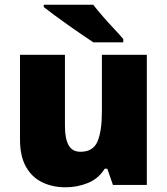

<svg xmlns="http://www.w3.org/2000/svg" viewBox="-20 -786 710 816"><path d="M604 -553V0H460L436 -69H425Q399 -27 354 -8.5Q309 10 258 10Q204 10 160 -11Q116 -32 90.5 -77Q65 -122 65 -193V-553H256V-251Q256 -197 271.5 -169Q287 -141 322 -141Q376 -141 394.5 -185Q413 -229 413 -311V-553ZM376 -766Q393 -744 416.5 -717Q440 -690 464 -664.5Q488 -639 504 -620V-606H377Q357 -619 328.5 -638.5Q300 -658 269.5 -679.5Q239 -701 211.5 -721.5Q184 -742 166 -756V-766Z"/></svg>

Font: Noto Sans Georgian Black
Style: Regular
Weight: 900
Designer: Monotype Design Team, Akaki Razmadze
Foundry: Google LLC
Version: Version 2.005; ttfautohint (v1.8.4.7-5d5b)